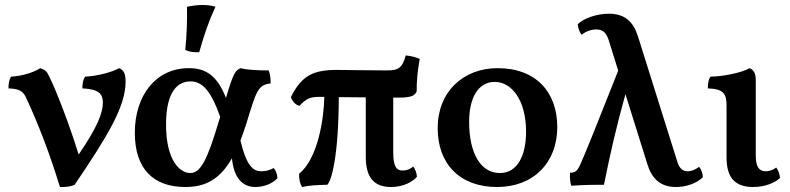

<svg xmlns="http://www.w3.org/2000/svg" viewBox="-20 -740 3163 769"><path d="M457 -467C429 -451 369 -435 321 -433C312 -420 310 -404 310 -386C377 -383 392 -363 392 -329C392 -286 368 -228 295 -121C259 -238 206 -376 177 -434C166 -457 161 -460 141 -467C118 -451 68 -435 24 -433C16 -420 14 -404 14 -386C53 -384 70 -378 83 -352C133 -245 181 -120 220 9C241 10 265 7 279 0C411 -195 483 -313 483 -413C483 -448 474 -460 457 -467Z M778 -531C797 -599 816 -655 843 -713C828 -718 809 -720 790 -720C770 -720 749 -717 729 -713C730 -660 728 -598 722 -540C739 -532 755 -530 778 -531ZM1076 -67C1062 -59 1045 -54 1027 -54C995 -54 968 -73 943 -177C951 -198 959 -221 967 -246C1008 -380 1013 -399 1064 -406C1064 -427 1062 -444 1056 -458C1013 -458 968 -460 944 -467C922 -458 915 -448 885 -348C849 -440 802 -467 736 -467C606 -467 520 -360 520 -208C520 -64 594 9 722 9C801 9 860 -20 909 -106C916 -33 947 9 1003 9C1036 9 1071 -4 1091 -26C1091 -41 1085 -57 1076 -67ZM742 -47C700 -47 645 -98 645 -241C645 -380 696 -414 743 -414C789 -414 824 -379 862 -272L856 -253C810 -98 783 -47 742 -47Z M1593 -57C1567 -57 1555 -74 1555 -131V-349H1577C1632 -349 1643 -359 1649 -375C1648 -411 1653 -461 1661 -504C1647 -511 1625 -516 1605 -518C1592 -470 1578 -458 1531 -458C1445 -458 1361 -460 1331 -460C1236 -460 1189 -439 1145 -351C1150 -336 1163 -320 1179 -316C1209 -347 1223 -352 1262 -352H1279C1277 -262 1253 -105 1178 -44C1177 -25 1181 -4 1190 9C1220 2 1252 1 1291 0C1308 -17 1336 -114 1337 -351C1368 -351 1405 -350 1445 -350V-112C1445 -28 1479 9 1546 9C1592 9 1630 -9 1650 -32C1649 -47 1643 -63 1635 -73C1622 -62 1608 -57 1593 -57Z M1971 9C2117 9 2212 -89 2212 -231C2212 -371 2127 -467 1973 -467C1835 -467 1733 -372 1733 -227C1733 -83 1822 9 1971 9ZM1982 -47C1905 -47 1859 -126 1859 -252C1859 -345 1893 -412 1962 -412C2029 -412 2087 -339 2087 -213C2087 -116 2052 -47 1982 -47Z M2780 -72C2762 -58 2746 -54 2735 -54C2714 -54 2701 -65 2692 -95L2535 -595C2516 -654 2482 -685 2419 -685C2370 -685 2318 -667 2294 -643C2295 -628 2301 -612 2309 -601C2328 -615 2348 -622 2368 -622C2393 -622 2407 -611 2417 -582L2456 -457C2376 -255 2325 -127 2305 -83C2292 -54 2285 -49 2263 -48C2262 -31 2263 -11 2268 4C2322 0 2367 0 2399 0C2425 -130 2449 -233 2485 -363L2573 -82C2590 -27 2623 9 2687 9C2729 9 2771 -6 2795 -30C2795 -45 2789 -61 2780 -72Z M2997 9C3044 9 3084 -8 3104 -27C3103 -43 3097 -59 3089 -69C3075 -58 3059 -54 3047 -54C3020 -54 3007 -72 3007 -118V-420C3007 -448 2997 -461 2982 -467C2956 -450 2874 -433 2825 -433C2817 -420 2815 -404 2815 -386C2881 -384 2890 -362 2890 -315V-109C2890 -26 2926 9 2997 9Z"/></svg>

Font: Vollkorn Semibold
Style: Regular
Weight: 600
Designer: Friedrich Althausen
Foundry: Friedrich Althausen
Version: Version 4.015;PS 004.015;hotconv 1.0.88;makeotf.lib2.5.64775